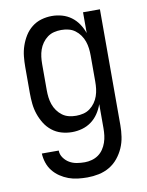

<svg xmlns="http://www.w3.org/2000/svg" viewBox="-85 -589 669 873"><g transform="rotate(-10 250.0 -152.5)"><path d="M248 223Q226 223 204 220.5Q182 218 161.5 210.5Q141 203 122.5 190.5Q104 178 90.5 161Q77 144 70 123Q63 102 62 80H140Q140 98 151 113.5Q162 129 177.5 138Q193 147 211 150Q229 153 248 153Q264 153 280.5 148.5Q297 144 310.5 134.5Q324 125 333.5 111Q343 97 348.5 81Q354 65 356 48.5Q358 32 358 15V-96Q350 -73 336.5 -53Q323 -33 304 -19Q285 -5 262 1.5Q239 8 215 8Q190 8 166 1Q142 -6 122.5 -21.5Q103 -37 90 -58Q77 -79 69 -102.5Q61 -126 58.5 -150.5Q56 -175 56 -200V-320Q56 -345 58.5 -369.5Q61 -394 69 -417.5Q77 -441 90 -462Q103 -483 122.5 -498.5Q142 -514 166 -521Q190 -528 215 -528Q239 -528 262 -521.5Q285 -515 304 -501Q323 -487 336.5 -467Q350 -447 358 -424V-520H436V15Q436 42 432 68.5Q428 95 417.5 119Q407 143 390 164Q373 185 350 198.5Q327 212 300.5 217.5Q274 223 248 223ZM246 -62Q263 -62 279.5 -66Q296 -70 309.5 -80Q323 -90 333 -104Q343 -118 348.5 -134Q354 -150 356 -166.5Q358 -183 358 -200V-320Q358 -337 356 -353.5Q354 -370 348.5 -386Q343 -402 333 -416Q323 -430 309.5 -440Q296 -450 279.5 -454Q263 -458 246 -458Q229 -458 212.5 -454Q196 -450 182.5 -440Q169 -430 159 -416Q149 -402 143.5 -386Q138 -370 136 -353.5Q134 -337 134 -320V-200Q134 -183 136 -166.5Q138 -150 143.5 -134Q149 -118 159 -104Q169 -90 182.5 -80Q196 -70 212.5 -66Q229 -62 246 -62Z"/></g></svg>

Font: Iosevka srxl
Style: Regular
Weight: 400
Monospace: yes
Designer: Belleve Invis
Foundry: Belleve Invis
Version: Version 33.0.1; ttfautohint (v1.8.3)